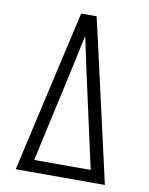

<svg xmlns="http://www.w3.org/2000/svg" viewBox="-83 -796 666 857"><g transform="rotate(10 250.0 -367.5)"><path d="M48 0 159 -490 215 -735H285L313 -613L452 0ZM122 -55H378L282 -490Q274 -528 266 -565.5Q258 -603 250 -640Q242 -603 234 -565.5Q226 -528 218 -490Z"/></g></svg>

Font: Iosevka SS04 Light
Style: Regular
Weight: 300
Monospace: yes
Designer: Belleve Invis
Foundry: Belleve Invis
Version: Version 19.0.0; ttfautohint (v1.8.4)